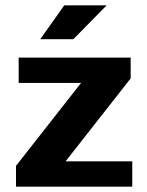

<svg xmlns="http://www.w3.org/2000/svg" viewBox="-20 -700 552 720"><path d="M476 0V-95H226L470 -406V-484H50V-389H284L40 -78V0ZM380 -680H221L131 -553H255Z"/></svg>

Font: Play
Style: Bold
Weight: 700
Designer: Jonas Hecksher
Foundry: Jonas Hecksher, Playtypeª, e-types AS
Version: Version 1.002